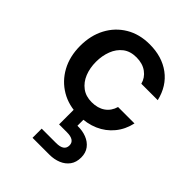

<svg xmlns="http://www.w3.org/2000/svg" viewBox="-220 -619 992 992"><g transform="rotate(45 276.5 -123.0)"><path d="M284 12Q211 12 155 -21Q99 -54 67 -112.5Q35 -171 35 -248Q35 -324 66 -382.5Q97 -441 153 -474.5Q209 -508 284 -508Q374 -508 435.5 -462.5Q497 -417 517 -333H397Q388 -368 358 -390Q328 -412 283 -412Q238 -412 209 -389.5Q180 -367 165.5 -329.5Q151 -292 151 -248Q151 -202 166 -165Q181 -128 210.5 -106Q240 -84 283 -84Q327 -84 356.5 -104.5Q386 -125 397 -163H517Q505 -109 472.5 -69.5Q440 -30 392 -9Q344 12 284 12ZM197 262V195H302Q360 195 360 155Q360 116 302 116H245V-17H317V54Q353 53 382.5 64.5Q412 76 429.5 99Q447 122 447 156Q447 191 430 214.5Q413 238 384 250Q355 262 320 262Z"/></g></svg>

Font: Rethink Sans SemiBold
Style: Regular
Weight: 600
Designer: The Rethink Sans project authors (Hans Thiessen). DM Sans designed by Colophon Foundry.
Foundry: Rethink Communications LLC
Version: Version 1.001